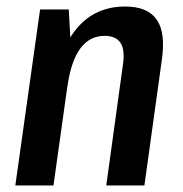

<svg xmlns="http://www.w3.org/2000/svg" viewBox="-20 -569 561 589"><path d="M357 -370Q364 -415 350 -437Q336 -459 301 -459Q255 -459 226.5 -420.5Q198 -382 187 -305L135 -236L143 -289Q161 -418 217 -483.5Q273 -549 364 -549Q433 -549 461 -508.5Q489 -468 476 -382L423 0H306ZM103 -540H191L199 -392L144 0H27Z"/></svg>

Font: Pathway Extreme Condensed SemiBold
Style: Italic
Weight: 600
Width: 3
Italic angle: -8°
Version: Version 1.001;gftools[0.9.26]